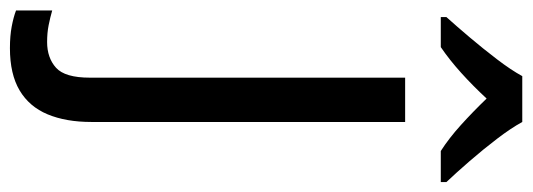

<svg xmlns="http://www.w3.org/2000/svg" viewBox="-406 -452 1046 377"><g transform="rotate(90 116.5 -263.0)"><path d="M22 240Q-2 240 -20.5 236.5Q-39 233 -52 228V157Q-38 161 -23 164Q-8 167 10 167Q41 167 60.5 149.5Q80 132 80 83V-536H167V80Q167 130 152 166Q137 202 105 221Q73 240 22 240ZM167 -766Q179 -744 200 -716.5Q221 -689 244 -662.5Q267 -636 285 -617V-606H224Q199 -622 173 -645.5Q147 -669 121 -696Q96 -669 70.5 -646Q45 -623 20 -606H-39V-617Q-21 -637 1 -663Q23 -689 44 -716.5Q65 -744 77 -766Z"/></g></svg>

Font: Noto Sans Display
Style: Regular
Weight: 400
Designer: Monotype Design Team
Foundry: Monotype Imaging Inc.
Version: Version 2.003